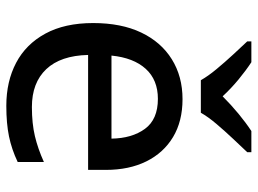

<svg xmlns="http://www.w3.org/2000/svg" viewBox="-124 -682 816 608"><g transform="rotate(90 284.0 -378.0)"><path d="M294 -548Q364 -548 414 -518Q464 -488 491 -433.5Q518 -379 518 -305V-249H154Q156 -162 199 -116.5Q242 -71 319 -71Q371 -71 411 -80.5Q451 -90 493 -109V-26Q453 -7 412 1.5Q371 10 315 10Q238 10 179 -21Q120 -52 86.5 -113.5Q53 -175 53 -265Q53 -354 83 -417Q113 -480 167.5 -514Q222 -548 294 -548ZM293 -470Q233 -470 198 -431.5Q163 -393 156 -323H419Q418 -388 388 -429Q358 -470 293 -470ZM234 -606Q221 -629 199 -655.5Q177 -682 153 -708Q129 -734 111 -753V-766H177Q203 -749 231.5 -725.5Q260 -702 285 -675Q312 -702 340.5 -725.5Q369 -749 395 -766H462V-753Q444 -734 419.5 -708Q395 -682 372.5 -655.5Q350 -629 337 -606Z"/></g></svg>

Font: Noto Sans Sundanese Medium
Style: Regular
Weight: 500
Version: Version 2.003